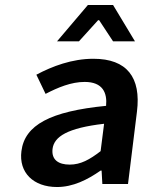

<svg xmlns="http://www.w3.org/2000/svg" viewBox="-20 -739 605 771"><path d="M66 -132C55 -46 114 12 209 12C273 12 331 -17 384 -54H388L391 0H494L530 -291C547 -428 490 -503 355 -503C269 -503 190 -473 126 -439L163 -362C213 -388 266 -410 320 -410C393 -410 411 -366 406 -314C182 -292 79 -237 66 -132ZM191 -141C197 -190 250 -225 398 -242L384 -132C340 -98 304 -78 260 -78C215 -78 186 -97 191 -141ZM209 -573H297L374 -658H378L434 -573H522L434 -719H333Z"/></svg>

Font: Falling Sky
Style: ExtObl
Weight: 400
Designer: Paul D. Hunt
Foundry: Adobe Systems Incorporated
Version: Version 1.02